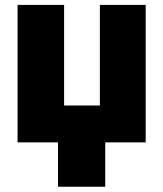

<svg xmlns="http://www.w3.org/2000/svg" viewBox="-20 -565 648 762"><path d="M234.4 -545.5V-146.3H376.4V-545.5H558.2V0H397.7V176.1H210.2V0H49.7V-545.5Z"/></svg>

Font: Inter P Black
Style: Regular
Weight: 900
Designer: Rasmus Andersson
Foundry: rsms
Version: Version 3.018;git-588b23468